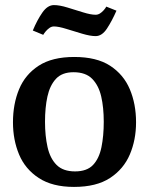

<svg xmlns="http://www.w3.org/2000/svg" viewBox="-20 -725 585 755"><path d="M271 10Q186 10 132.5 -25Q79 -60 55 -117.5Q31 -175 31 -244Q31 -316 55 -374Q79 -432 132 -466.5Q185 -501 272 -501Q360 -501 413 -466.5Q466 -432 490.5 -374Q515 -316 515 -244Q515 -175 490.5 -117.5Q466 -60 412.5 -25Q359 10 271 10ZM275 -51Q322 -51 346 -76.5Q370 -102 379 -146.5Q388 -191 388 -246Q388 -302 378 -345.5Q368 -389 342.5 -415Q317 -441 269 -441Q224 -441 200 -415Q176 -389 166.5 -345.5Q157 -302 157 -246Q157 -191 167 -146.5Q177 -102 202.5 -76.5Q228 -51 275 -51ZM356 -583Q335 -583 303 -592.5Q271 -602 240.5 -611.5Q210 -621 192 -621Q183 -621 175 -615.5Q167 -610 160.5 -602.5Q154 -595 150 -588L109 -605Q126 -646 146.5 -675.5Q167 -705 192 -705Q214 -705 245 -695.5Q276 -686 306.5 -676.5Q337 -667 356 -667Q365 -667 373 -672Q381 -677 388 -685Q395 -693 398 -699L438 -683Q420 -642 400.5 -612.5Q381 -583 356 -583Z"/></svg>

Font: Manuale SemiBold
Style: Regular
Weight: 600
Version: Version 1.002